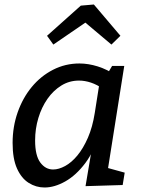

<svg xmlns="http://www.w3.org/2000/svg" viewBox="-20 -823 627 853"><path d="M178 10Q140 10 107.5 -10.5Q75 -31 55.5 -74.5Q36 -118 36 -188Q36 -260 58.5 -324Q81 -388 121 -436.5Q161 -485 215.5 -513Q270 -541 333 -541Q372 -541 414 -528Q456 -515 499 -486L456 -493L478 -530H532L452 -25L418 -88L534 -56L525 -1L360 4L392 -186L421 -235Q400 -153 359 -98.5Q318 -44 270 -17Q222 10 178 10ZM216 -70Q241 -70 269.5 -85.5Q298 -101 324 -132.5Q350 -164 370.5 -211Q391 -258 401 -321L423 -461L440 -427Q411 -447 384 -456Q357 -465 331 -465Q288 -465 252.5 -443Q217 -421 191 -384Q165 -347 150.5 -299Q136 -251 136 -199Q136 -132 159 -101Q182 -70 216 -70ZM217 -625 189 -664 339 -798 397 -803 515 -664 475 -625 329 -748 395 -747Z"/></svg>

Font: Bitter Thin Medium
Style: Italic
Weight: 500
Italic angle: -9°
Version: Version 3.021